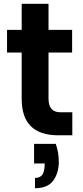

<svg xmlns="http://www.w3.org/2000/svg" viewBox="-20 -711 437 1009"><path d="M360 0H286Q94 0 94 -191V-435H17V-554H94V-691H235V-554H359V-435H235V-193Q235 -121 297 -121H360ZM164 278V224Q192 224 203.5 205.5Q215 187 215 148H159V45H273Q289 90 289 138Q289 198 260 238Q231 278 164 278Z"/></svg>

Font: Ulagadi Sans SemiBold
Style: Regular
Weight: 600
Designer: Ninad Kale (Devanagari), Jonny Pinhorn (Latin)
Foundry: Indian Type Foundry
Version: Version 3.01;March 29, 2020;FontCreator 12.0.0.2522 64-bit; 